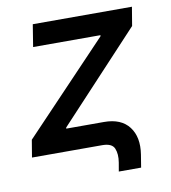

<svg xmlns="http://www.w3.org/2000/svg" viewBox="-77 -613 712 799"><g transform="rotate(-10 279.5 -213.0)"><path d="M360.8 120.1 367.2 83Q373 47.9 363 23.9Q353 0 312 0H15.1L27.3 -73.2L383.3 -447.3L384.3 -452.1H99.6L114.7 -545.9H533.7L520.5 -466.8L177.2 -98.6L176.3 -93.8H335.9Q408.2 -93.8 441.7 -49.8Q475.1 -5.9 463.9 65.9L455.1 120.1Z"/></g></svg>

Font: Inter Medium
Style: Italic
Weight: 500
Italic angle: -9.3988°
Designer: Rasmus Andersson
Foundry: rsms
Version: Version 4.001;git-66647c0bb